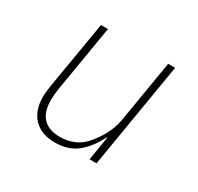

<svg xmlns="http://www.w3.org/2000/svg" viewBox="-119 -658 838 812"><g transform="rotate(30 300.0 -252.0)"><path d="M418 -116H415Q386 -57 343.5 -22.5Q301 12 236 12Q170 12 133 -25.5Q96 -63 96 -131Q96 -145 98 -160Q100 -175 102 -190L157 -516H191L137 -193Q135 -179 133.5 -164Q132 -149 132 -136Q132 -19 244 -19Q279 -19 312.5 -33.5Q346 -48 372 -82Q379 -91 388 -103.5Q397 -116 406 -132.5Q415 -149 422.5 -168.5Q430 -188 434 -210L485 -516H519L433 0H399Z"/></g></svg>

Font: IBM Plex Mono ExtraLight
Style: Italic
Weight: 200
Italic angle: -9°
Monospace: yes
Designer: Mike Abbink, Paul van der Laan, Pieter van Rosmalen
Foundry: Bold Monday
Version: Version 2.3